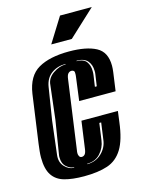

<svg xmlns="http://www.w3.org/2000/svg" viewBox="-104 -719 595 794"><g transform="rotate(-15 193.0 -322.0)"><path d="M157 12Q107 12 73 2.5Q39 -7 21.5 -33.5Q4 -60 4 -109Q4 -122 5.5 -136Q7 -150 9 -166L38 -373Q49 -447 97.5 -475Q146 -503 229 -503Q303 -503 344.5 -481Q386 -459 386 -400Q386 -394 385.5 -387.5Q385 -381 384 -373L373 -294H217L230 -393Q231 -398 231 -402Q231 -406 231 -409Q231 -415 230 -417Q226 -423 218 -423Q210 -423 204 -416.5Q198 -410 196 -393L155 -98Q154 -94 154 -87Q154 -80 157 -75Q160 -68 168 -68Q176 -68 181.5 -74.5Q187 -81 189 -98L205 -213H361L355 -167Q346 -93 322 -54Q298 -15 257.5 -1.5Q217 12 157 12ZM295 -334H303L310 -382Q311 -386 311 -390Q311 -394 311 -398Q311 -424 296.5 -441Q282 -458 250 -458L249 -456Q279 -456 291 -440Q303 -424 303 -400Q303 -396 303 -391.5Q303 -387 302 -382ZM126 -33V-35Q110 -35 94 -49Q78 -63 78 -89Q78 -92 78 -95.5Q78 -99 79 -102L102 -245L119 -389Q121 -418 148 -436.5Q175 -455 202 -455V-457Q167 -457 141.5 -438.5Q116 -420 110 -383L88 -245L71 -103Q67 -72 85 -52.5Q103 -33 126 -33ZM182 -33Q218 -33 243 -56.5Q268 -80 272 -113L282 -185H274L264 -113Q260 -82 238.5 -58.5Q217 -35 182 -35ZM166 -550 232 -656H368L254 -550Z"/></g></svg>

Font: Alumni Sans Inline One
Style: Italic
Weight: 400
Italic angle: -8°
Designer: Robert E. Leuschke
Foundry: Robert E. Leuschke
Version: Version 1.100; ttfautohint (v1.8.3)